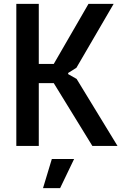

<svg xmlns="http://www.w3.org/2000/svg" viewBox="-20 -760 632 1000"><path d="M250 68H366L293 220H204ZM65 -740H182V-427H260L441 -740H572L378 -407L335 -380V-374L379 -349L592 0H461L260 -327H182V0H65Z"/></svg>

Font: Encode Sans Compressed
Style: SemiBold
Weight: 600
Designer: Pablo Impallari, Andres Torresi
Foundry: Pablo Impallari, Andres Torresi
Version: Version 1.000; ttfautohint (v1.00) -l 8 -r 50 -G 200 -x 14 -